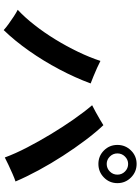

<svg xmlns="http://www.w3.org/2000/svg" viewBox="120 -978 760 1040"><g transform="rotate(90 500.0 -458.0)"><path d="M833 -104Q812 -161 778.5 -225.5Q745 -290 706 -354.5Q667 -419 626.5 -477Q586 -535 550 -577Q566 -585 587 -596.5Q608 -608 627.5 -619.5Q647 -631 658 -638Q696 -598 739 -541Q782 -484 824 -419Q866 -354 902 -287.5Q938 -221 963 -162Q947 -157 922 -146Q897 -135 872.5 -123.5Q848 -112 833 -104ZM143 -98Q130 -110 110 -124.5Q90 -139 69.5 -152.5Q49 -166 33 -174Q74 -212 115.5 -265Q157 -318 194 -378.5Q231 -439 261 -501.5Q291 -564 310 -622Q326 -614 348.5 -603.5Q371 -593 394 -584Q417 -575 432 -569Q401 -485 355.5 -399Q310 -313 255.5 -235.5Q201 -158 143 -98ZM868 -611Q825 -611 795 -641Q765 -671 765 -714Q765 -757 795 -787.5Q825 -818 868 -818Q911 -818 941.5 -787.5Q972 -757 972 -714Q972 -671 941.5 -641Q911 -611 868 -611ZM868 -656Q892 -656 909 -673Q926 -690 926 -714Q926 -738 909 -755Q892 -772 868 -772Q845 -772 828 -755Q811 -738 811 -714Q811 -690 828 -673Q845 -656 868 -656Z"/></g></svg>

Font: Zen Kaku Gothic Antique
Style: Bold
Weight: 700
Designer: Yoshimichi Ohira
Foundry: Positype
Version: Version 1.001